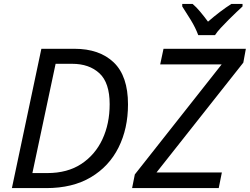

<svg xmlns="http://www.w3.org/2000/svg" viewBox="-20 -964 1280 984"><path d="M41 0 192 -714H361Q490 -714 563 -644Q636 -574 636 -429Q636 -305 587.5 -208Q539 -111 445.5 -55.5Q352 0 217 0ZM146 -77H222Q326 -77 397 -124Q468 -171 505 -250.5Q542 -330 542 -430Q542 -540 489.5 -588.5Q437 -637 350 -637H265ZM657 0 671 -70 1116 -634H801L818 -714H1240L1227 -643L782 -80H1117L1101 0ZM914 -944H967Q986 -928 1006 -904Q1026 -880 1046 -853Q1077 -880 1108 -903.5Q1139 -927 1166 -944H1223V-931Q1211 -920 1191.5 -901.5Q1172 -883 1151 -862Q1130 -841 1111 -820.5Q1092 -800 1082 -784H996Q982 -822 957.5 -862Q933 -902 914 -931Z"/></svg>

Font: BC Sans
Style: Italic
Weight: 400
Italic angle: -12°
Designer: Monotype Design Team
Designer: Province of B.C.
Foundry: Monotype Imaging Inc.
Version: Version 2.000;GOOG;noto-source:20170915:90ef993387c0